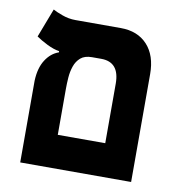

<svg xmlns="http://www.w3.org/2000/svg" viewBox="-72 -681 730 751"><g transform="rotate(10 293.0 -306.0)"><path d="M56.6 0V-324.7Q58.6 -375.5 79.1 -407.5Q99.6 -439.5 130.9 -450.2V-455.1Q109.4 -458 82.3 -471.4Q55.2 -484.9 38.1 -497.1L82 -611.8Q93.3 -605 119.4 -595.5Q145.5 -585.9 172.4 -585.9H353Q419.9 -585.9 458.5 -544.2Q497.1 -502.4 497.1 -428.2V0ZM261.7 -454.1Q232.9 -454.1 216.8 -440.2Q200.7 -426.3 193.4 -404.8Q186 -383.3 184.3 -359.4Q182.6 -335.4 182.6 -315.4V-131.8H371.1V-368.2Q371.1 -454.1 298.3 -454.1Z"/></g></svg>

Font: CaskaydiaMono NF
Style: Bold
Weight: 700
Designer: Aaron Bell
Foundry: Saja Typeworks
Version: Version 2111.001; ttfautohint (v1.8.4);Nerd Fonts 3.1.1